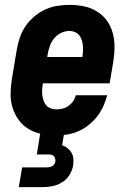

<svg xmlns="http://www.w3.org/2000/svg" viewBox="-20 -548 540 788"><path d="M210 8Q180 8 151 2Q122 -4 97.5 -18.5Q73 -33 56.5 -56Q40 -79 31.5 -106.5Q23 -134 23.5 -164Q24 -194 29 -225L49 -345Q53 -369 61.5 -394Q70 -419 85 -441Q100 -463 121 -480.5Q142 -498 166 -509Q190 -520 215.5 -524Q241 -528 266 -528Q266 -528 266 -528Q266 -528 266 -528Q296 -528 325 -522Q354 -516 378 -501Q402 -486 418.5 -463.5Q435 -441 442.5 -413Q450 -385 450 -355.5Q450 -326 445 -295L430 -206H156Q154 -194 153 -182Q152 -170 153.5 -158.5Q155 -147 158.5 -136Q162 -125 169 -116.5Q176 -108 187 -103.5Q198 -99 210 -99Q223 -99 236 -102Q249 -105 260.5 -113Q272 -121 280 -132.5Q288 -144 291 -157H420Q414 -134 404 -112Q394 -90 379 -70.5Q364 -51 344 -35Q324 -19 302 -9.5Q280 0 256.5 4Q233 8 210 8ZM174 -314H318Q320 -326 320.5 -338Q321 -350 320 -361.5Q319 -373 315.5 -384Q312 -395 305 -403.5Q298 -412 287.5 -416.5Q277 -421 265 -421Q248 -421 231 -413Q214 -405 202.5 -391Q191 -377 185 -360.5Q179 -344 176 -327ZM57 220 71 139H171Q176 139 182 138Q188 137 193.5 134.5Q199 132 202.5 126.5Q206 121 207 116Q208 109 206.5 103Q205 97 201.5 93Q198 89 192 87.5Q186 86 180 86H131L145 0H243L235 48Q247 52 257 60Q267 68 273.5 79Q280 90 281 103.5Q282 117 280 131Q277 151 265.5 169.5Q254 188 236 199.5Q218 211 197.5 215.5Q177 220 157 220Z"/></svg>

Font: Iosevka SS04 Heavy Oblique
Style: Regular
Weight: 900
Italic angle: -9°
Monospace: yes
Designer: Belleve Invis
Foundry: Belleve Invis
Version: Version 19.0.0; ttfautohint (v1.8.4)